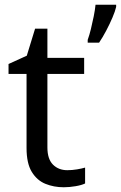

<svg xmlns="http://www.w3.org/2000/svg" viewBox="-20 -780 510 810"><path d="M264 -62Q284 -62 305 -65.5Q326 -69 339 -73V-6Q325 1 299 5.5Q273 10 249 10Q207 10 171.5 -4.5Q136 -19 114 -55Q92 -91 92 -156V-468H16V-510L93 -545L128 -659H180V-536H335V-468H180V-158Q180 -109 203.5 -85.5Q227 -62 264 -62ZM470 -751Q466 -733 454.5 -706Q443 -679 428 -650.5Q413 -622 398 -600H350V-612Q357 -631 363.5 -657.5Q370 -684 375.5 -711.5Q381 -739 383 -760H470Z"/></svg>

Font: Noto Sans Cypro Minoan
Style: Regular
Weight: 400
Designer: David Williams
Foundry: David Williams
Version: Version 1.503; ttfautohint (v1.8.4.7-5d5b)